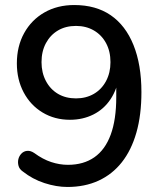

<svg xmlns="http://www.w3.org/2000/svg" viewBox="-20 -734 640 763"><path d="M248 9Q204 9 156.5 -6.5Q109 -22 70 -53Q57 -62 53.5 -75.5Q50 -89 53 -101.5Q56 -114 65 -123.5Q74 -133 87.5 -134.5Q101 -136 116 -126Q150 -101 183.5 -90Q217 -79 250 -79Q312 -79 355 -109Q398 -139 420 -199Q442 -259 442 -348V-433H453Q446 -380 419.5 -340Q393 -300 351 -279Q309 -258 258 -258Q197 -258 149 -287Q101 -316 74 -367Q47 -418 47 -482Q47 -550 76 -602.5Q105 -655 156.5 -684.5Q208 -714 275 -714Q361 -714 420 -673.5Q479 -633 510.5 -555Q542 -477 542 -368Q542 -277 522 -207Q502 -137 464 -89Q426 -41 371.5 -16Q317 9 248 9ZM282 -343Q322 -343 353 -361Q384 -379 401.5 -412Q419 -445 419 -487Q419 -530 401.5 -562.5Q384 -595 353 -613Q322 -631 282 -631Q241 -631 210.5 -613Q180 -595 162.5 -562.5Q145 -530 145 -487Q145 -445 162.5 -412Q180 -379 210.5 -361Q241 -343 282 -343Z"/></svg>

Font: Nunito ExtraLight SemiBold
Style: Regular
Weight: 600
Version: Version 3.602